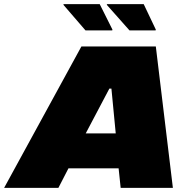

<svg xmlns="http://www.w3.org/2000/svg" viewBox="-82 -914 907 934"><path d="M-62 0 314 -688H676L759 0H505L495 -95H251L202 0ZM335 -265H481L460 -483H450ZM464 -766H334L227 -890V-894H403L465 -770ZM675 -766H548L438 -890V-894H617L676 -770Z"/></svg>

Font: Saira Expanded Black
Style: Italic
Weight: 900
Width: 7
Italic angle: -12°
Designer: Hector Gatti with collaboration of the Omnibus-Type team
Foundry: Omnibus-Type
Version: Version 1.101